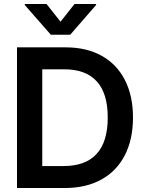

<svg xmlns="http://www.w3.org/2000/svg" viewBox="-20 -945 735 965"><path d="M65.4 0V-707H309.6Q414.6 -707 490.7 -664.8Q566.9 -622.6 607.7 -543Q648.4 -463.4 648.4 -354.5Q648.4 -244.6 607.4 -164.8Q566.4 -85 489.3 -42.5Q412.1 0 305.7 0ZM298.8 -110.4Q409.7 -110.4 465.6 -171.4Q521.5 -232.4 521.5 -354.5Q521.5 -475.6 466.3 -536.1Q411.1 -596.7 302.7 -596.7H192.4V-110.4ZM284.2 -835.9 354.5 -924.8H462.9V-919.9L333 -770.5H235.4L104.5 -919.9V-924.8H213.9Z"/></svg>

Font: Pretendard JP SemiBold
Style: Regular
Weight: 600
Designer: Base glyphs from Inter by Rasmus Andersson; Hangeul glyphs from Noto Sans CJK(Source Han Sans) by Jang Soo-young and Kan
Foundry: Kil Hyung-jin
Version: Version 1.309